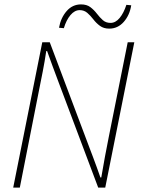

<svg xmlns="http://www.w3.org/2000/svg" viewBox="-20 -852 640 872"><path d="M40 0 172 -660H206L386 -182Q394 -161 402.5 -138.5Q411 -116 419.5 -92.5Q428 -69 436 -46H440Q448 -94 456.5 -139.5Q465 -185 474 -230L560 -660H590L458 0H426L244 -484Q232 -516 219 -551Q206 -586 194 -620H190Q183 -572 174 -526.5Q165 -481 156 -436L70 0ZM476 -722Q451 -722 434 -734.5Q417 -747 404 -764Q391 -781 376.5 -793.5Q362 -806 342 -806Q319 -806 300 -783.5Q281 -761 270 -724L248 -726Q256 -771 282.5 -801.5Q309 -832 348 -832Q374 -832 390.5 -819.5Q407 -807 420 -790Q433 -773 447 -760.5Q461 -748 482 -748Q505 -748 523.5 -770.5Q542 -793 554 -830L576 -828Q569 -783 542 -752.5Q515 -722 476 -722Z"/></svg>

Font: Source Sans 3
Style: Italic
Weight: 200
Italic angle: -11°
Designer: Paul D. Hunt
Foundry: Adobe
Version: Version 3.046;hotconv 1.0.118;makeotfexe 2.5.65603